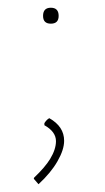

<svg xmlns="http://www.w3.org/2000/svg" viewBox="-20 -392 270 494"><path d="M130.9 -351.1Q130.9 -331.1 110.8 -331.1Q90.8 -331.1 90.8 -351.1Q90.8 -372.1 110.8 -372.1Q130.9 -372.1 130.9 -351.1ZM145 -29.8Q145 -6.8 127.9 22.9Q111.3 52.2 79.1 82L66.9 67.9L67.9 64.9Q95.7 38.6 108.9 17.1Q124 -7.8 124 -28.8Q124 -53.2 94.2 -69.8V-75.2Q100.6 -85 106.9 -87.9Q145 -66.4 145 -29.8Z"/></svg>

Font: Datalegreya
Style: Gradient
Weight: 400
Designer: Figs Lab
Foundry: Figs Lab
Version: Version 1.002;PS 001.002;hotconv 1.0.70;makeotf.lib2.5.58329